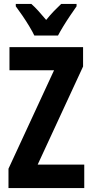

<svg xmlns="http://www.w3.org/2000/svg" viewBox="-20 -953 468 973"><path d="M407 0H23V-98L254 -597H28V-714H401V-616L171 -119H407ZM154 -773Q145 -792 128.5 -819.5Q112 -847 93.5 -874Q75 -901 60 -921V-933H139Q156 -918 175 -897Q194 -876 214 -852Q236 -879 253.5 -897Q271 -915 290 -933H368V-921Q354 -901 336 -874.5Q318 -848 301.5 -821Q285 -794 274 -773Z"/></svg>

Font: Noto Sans Khmer UI ExtraCondensed
Style: Bold
Weight: 700
Width: 2
Designer: Danh Hong and the Monotype Design Team
Foundry: Monotype Imaging Inc.
Version: Version 2.002; ttfautohint (v1.8.4.7-5d5b)